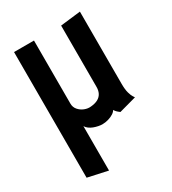

<svg xmlns="http://www.w3.org/2000/svg" viewBox="-178 -606 821 917"><g transform="rotate(-30 232.5 -147.5)"><path d="M409 -113V-511L298 -498V-159Q298 -140 290.5 -125.5Q283 -111 267.5 -102.5Q252 -94 228 -92Q211 -90 193 -97Q175 -104 162.5 -118.5Q150 -133 150 -153V-501H40V192L150 216V-29Q155 -20 165 -12.5Q175 -5 187 -0.5Q199 4 211.5 6.5Q224 9 233 9Q250 9 267 4Q284 -1 296 -9Q308 -17 311 -25Q313 -22 317.5 -16.5Q322 -11 327.5 -6.5Q333 -2 337 1L432 -25Q431 -27 425.5 -35Q420 -43 414.5 -62Q409 -81 409 -113Z"/></g></svg>

Font: Advent Pro
Style: Bold
Weight: 700
Designer: VivaRado, Andreas Kalpakidis
Foundry: VivaRado, Andreas Kalpakidis
Version: Version 3.000